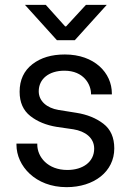

<svg xmlns="http://www.w3.org/2000/svg" viewBox="-20 -766 536 793"><path d="M83 -746 215 -600H289L421 -746H335L253 -657H249L169 -746ZM255 7C368 7 452 -57 452 -153C452 -198 437 -232 407 -255C377 -278 340 -293 296 -300L221 -312C174 -320 140 -348 140 -389C140 -440 182 -474 246 -474C326 -474 356 -417 356 -378V-376H442V-380C442 -465 370 -541 248 -541C193 -541 149 -528 114 -501C79 -474 61 -436 61 -387C61 -343 76 -310 105 -287C134 -264 171 -249 214 -242L283 -232C332 -224 369 -197 369 -152C369 -97 322 -64 258 -64C177 -64 134 -118 134 -169V-173H48V-168C48 -81 126 7 255 7Z"/></svg>

Font: Be Vietnam
Style: Regular
Weight: 400
Designer: Gabriel Lam
Foundry: TypeRant
Version: Version 4.000